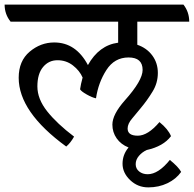

<svg xmlns="http://www.w3.org/2000/svg" viewBox="-55 -631 840 832"><path d="M540 -537V-437Q581 -423 605 -390.5Q629 -358 629 -315Q629 -271 606 -234Q583 -196 554 -161.5Q525 -127 518 -118Q498 -95 498 -74Q498 -43 542 -43Q586 -43 636 -102Q674 -71 686 -41Q653 3 581 19Q561 28 547 44.5Q533 61 533 80.5Q533 100 548 112Q563 124 585 124Q631 124 681 62Q719 93 730 114Q708 145 670.5 163Q633 181 587.5 181Q542 181 509 149.5Q476 118 476 78.5Q476 39 502 8Q469 -5 450.5 -31.5Q432 -58 432 -91Q432 -135 486 -196Q563 -282 563 -328Q563 -382 502 -382Q441 -382 406 -327.5Q371 -273 361 -205Q345 -208 321 -221.5Q297 -235 292 -244Q295 -266 303 -295Q290 -325 261 -347.5Q232 -370 194 -370Q156 -370 131.5 -340.5Q107 -311 107 -256.5Q107 -202 149.5 -148.5Q192 -95 266 -39Q251 -12 232 4Q26 -146 26 -294Q26 -367 73.5 -407Q121 -447 180 -447Q274 -447 326 -349Q374 -435 457 -446V-537H-9Q-35 -569 -35 -611H740Q765 -579 765 -537Z"/></svg>

Font: Karma Medium
Style: Regular
Weight: 500
Designer: Joana Correia
Foundry: Indian Type Foundry
Version: Version 1.202;PS 1.0;hotconv 1.0.78;makeotf.lib2.5.61930; tt